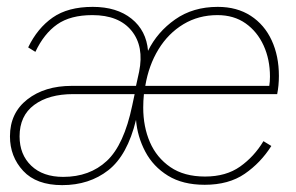

<svg xmlns="http://www.w3.org/2000/svg" viewBox="-20 -529 861 559"><path d="M161 10Q86 10 47.5 -31.5Q9 -73 9 -132Q9 -200 59.5 -239.5Q110 -279 189 -279H376L385 -320Q400 -394 363 -439.5Q326 -485 249 -485Q185 -485 146.5 -458Q108 -431 83 -378L62 -391Q89 -447 133.5 -478Q178 -509 250 -509Q320 -509 363 -474.5Q406 -440 411 -381Q438 -436 490 -472.5Q542 -509 614 -509Q670 -509 710 -483Q750 -457 771 -411.5Q792 -366 792 -308Q792 -280 787 -255H399Q397 -235 397 -216Q397 -160 416.5 -115Q436 -70 476 -42.5Q516 -15 577 -15Q638 -15 679 -44Q720 -73 747 -118L770 -104Q739 -55 692.5 -23Q646 9 576 9Q512 9 469 -17.5Q426 -44 403 -87.5Q380 -131 376 -180Q351 -77 295.5 -33.5Q240 10 161 10ZM613 -485Q558 -485 514 -458.5Q470 -432 441.5 -385.5Q413 -339 403 -279H764Q765 -285 765.5 -292Q766 -299 766 -306Q766 -356 747.5 -396.5Q729 -437 695 -461Q661 -485 613 -485ZM164 -14Q241 -14 291 -60.5Q341 -107 365 -222L372 -255H193Q122 -255 79.5 -223.5Q37 -192 37 -132Q37 -79 71 -46.5Q105 -14 164 -14Z"/></svg>

Font: Prodigy Sans ExtraLight
Style: Italic
Weight: 200
Italic angle: -13°
Designer: Wei Huang
Foundry: Wei Huang
Version: Version 1.003; ttfautohint (v1.8.3)